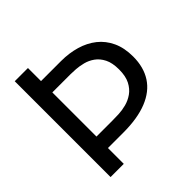

<svg xmlns="http://www.w3.org/2000/svg" viewBox="-176 -797 935 935"><g transform="rotate(-45 291.0 -330.0)"><path d="M111 -109V-188H261Q280 -188 305.5 -189Q331 -190 358 -197Q385 -204 408.5 -220.5Q432 -237 447 -266Q462 -295 462 -341Q462 -387 447.5 -415.5Q433 -444 410.5 -460Q388 -476 362.5 -482.5Q337 -489 314.5 -490.5Q292 -492 278 -492H111V-570H291Q346 -570 394 -556Q442 -542 478 -513.5Q514 -485 534.5 -441Q555 -397 555 -337Q555 -264 522 -213Q489 -162 423 -135.5Q357 -109 259 -109ZM62 0V-660H153V0Z"/></g></svg>

Font: Bricolage Grotesque 72pt
Style: Regular
Weight: 400
Version: Version 1.001;gftools[0.9.33.dev8+g029e19f]